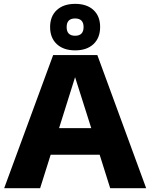

<svg xmlns="http://www.w3.org/2000/svg" viewBox="-20 -994 794 1014"><path d="M2 0 260.7 -703.1H494.1L752 0H562L506.3 -176.8H247.6L191.9 0ZM376.5 -586.4 292 -317.4H461.9ZM377 -728Q315.4 -728 280 -761Q244.6 -793.9 244.6 -851.1Q244.6 -908.2 280 -940.9Q315.4 -973.6 377 -973.6Q438.5 -973.6 473.6 -941.2Q508.8 -908.7 508.8 -851.6Q508.8 -793.9 473.6 -761Q438.5 -728 377 -728ZM376.5 -805.2Q421.4 -805.2 421.4 -851.1Q421.4 -896.5 376.5 -896.5Q332 -896.5 332 -851.1Q332 -805.2 376.5 -805.2Z"/></svg>

Font: Schibsted Grotesk ExtraBold
Style: Regular
Weight: 800
Designer: Bakken & Baeck AS, Henrik Kongsvoll
Foundry: Schibsted ASA
Version: Version 1.100; ttfautohint (v1.8.4.7-5d5b);gftools[0.9.25]